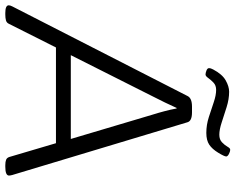

<svg xmlns="http://www.w3.org/2000/svg" viewBox="-112 -784 888 724"><g transform="rotate(90 332.0 -422.0)"><path d="M19 2Q-10 2 -10 -11Q-10 -16 -6 -24L332 -685Q340 -702 372 -702H394Q426 -702 431 -685L630 -24Q632 -16 632 -12Q632 2 599 2H593Q580 2 572.5 -1Q565 -4 562 -13L510 -189H149L60 -12Q56 -3 47 -0.5Q38 2 25 2ZM332 -551 178 -245H494L403 -551Q396 -573 389.5 -597.5Q383 -622 379 -644H377Q368 -624 356.5 -600Q345 -576 332 -551ZM251 -753Q245 -753 236 -756.5Q227 -760 227 -766Q227 -773 232 -782Q250 -816 273 -829Q296 -842 316 -842Q344 -842 374 -832.5Q404 -823 431.5 -814Q459 -805 478 -805Q496 -805 506.5 -815Q517 -825 523 -835.5Q529 -846 534 -846Q542 -846 551 -841Q560 -836 560 -831Q560 -824 546 -801Q532 -778 515.5 -767Q499 -756 471 -756Q441 -756 411.5 -765.5Q382 -775 355.5 -784Q329 -793 309 -793Q292 -793 281.5 -783Q271 -773 264 -763Q257 -753 251 -753Z"/></g></svg>

Font: Asap Semi Expanded Semi Expanded Light
Style: Italic
Weight: 300
Width: 6
Italic angle: -6°
Designer: Pablo Cosgaya
Foundry: Omnibus-Type
Version: Version 3.001; ttfautohint (v1.8.4.7-5d5b)